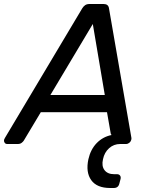

<svg xmlns="http://www.w3.org/2000/svg" viewBox="-61 -720 751 960"><path d="M490 220Q423 220 395 180.5Q367 141 381 76Q392 27 422.5 -4.5Q453 -36 497 -45Q492 -49 492 -56L474 -159H143L58 -17Q55 -12 47.5 -6Q40 0 28 0H-25Q-33 0 -37.5 -6Q-42 -12 -41 -20Q-40 -22 -39 -25Q-38 -28 -36 -31L350 -678Q356 -688 364.5 -694Q373 -700 387 -700H457Q481 -700 484 -678L596 -31Q597 -26 595 -20Q593 -12 585.5 -6Q578 0 569 0H540Q508 0 484.5 21Q461 42 454 76Q446 110 461.5 130.5Q477 151 510 151H524Q534 151 539 157.5Q544 164 542 174L536 197Q531 220 508 220ZM191 -245H463L403 -600Z"/></svg>

Font: Lubike
Style: Italic
Weight: 400
Italic angle: -12°
Foundry: Honoka55
Version: Version 1.000;July 22, 2022;FontCreator 14.0.0.2862 64-bit